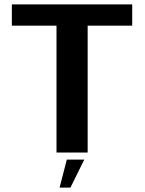

<svg xmlns="http://www.w3.org/2000/svg" viewBox="-20 -695 659 875"><path d="M237.5 0H379.5V-578H582.5V-675H34V-578H237.5ZM251.5 160H301L364 32.5H284.5Z"/></svg>

Font: Anybody Thin SemiBold
Style: Regular
Weight: 600
Version: Version 1.113;gftools[0.9.25]